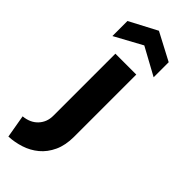

<svg xmlns="http://www.w3.org/2000/svg" viewBox="-346 -773 1001 1001"><g transform="rotate(45 154.5 -272.5)"><path d="M70 -42Q70 4 40.5 36Q11 68 -41 73L-19 200Q25 198 68.5 184Q112 170 147 141Q182 112 203 66.5Q224 21 224 -41V-500H70ZM298 -554 146 -637 -6 -554V-665L146 -745L298 -665Z"/></g></svg>

Font: Albert Sans ExtraBold
Style: Regular
Weight: 800
Designer: Andreas Rasmussen
Foundry: a.Foundry
Version: Version 1.025